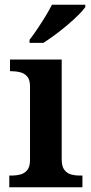

<svg xmlns="http://www.w3.org/2000/svg" viewBox="-20 -786 381 806"><path d="M19 0V-49H31Q48 -49 65.5 -53.5Q83 -58 94.5 -72Q106 -86 106 -115V-423Q106 -451 94.5 -464.5Q83 -478 65.5 -482.5Q48 -487 31 -487H22V-536H239V-117Q239 -87 250.5 -72.5Q262 -58 279 -53.5Q296 -49 313 -49H326V0ZM104 -619Q119 -638 136.5 -664Q154 -690 170.5 -717Q187 -744 198 -766H338V-756Q329 -743 309 -723Q289 -703 263 -681Q237 -659 210.5 -639.5Q184 -620 162 -606H104Z"/></svg>

Font: Noto Serif Tibetan SemiBold
Style: Regular
Weight: 600
Designer: Monotype Design Team
Foundry: Monotype Imaging Inc.
Version: Version 2.103; ttfautohint (v1.8.4.7-5d5b)